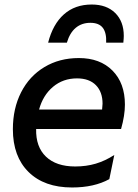

<svg xmlns="http://www.w3.org/2000/svg" viewBox="-20 -817 611 850"><path d="M37 -245Q37 -337 73.5 -408.5Q110 -480 176.5 -520Q243 -560 329 -560Q423 -560 478 -504.5Q533 -449 533 -354Q533 -306 516 -246H140Q138 -167 183.5 -123.5Q229 -80 313 -80Q362 -80 404 -92.5Q446 -105 486 -131L464 -24Q397 13 299 13Q176 13 106.5 -55.5Q37 -124 37 -245ZM432 -332Q434 -350 434 -358Q434 -410 404.5 -440Q375 -470 321 -470Q259 -470 214.5 -432.5Q170 -395 153 -332ZM386 -797Q452 -797 490 -759.5Q528 -722 528 -658Q528 -648 526 -628H450Q452 -672 435 -694Q418 -716 380 -716Q342 -716 315.5 -694Q289 -672 276 -628H193Q214 -710 263 -753.5Q312 -797 386 -797Z"/></svg>

Font: Application Medium
Style: Italic
Weight: 500
Italic angle: -12°
Designer: Wei Huang
Foundry: Wei Huang
Version: Version 0.012